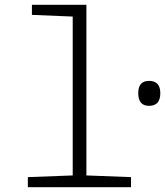

<svg xmlns="http://www.w3.org/2000/svg" viewBox="-20 -780 688 800"><path d="M526 0V-42L340 -49V-760H113V-718L283 -711V-49L96 -42V0ZM648 -392Q648 -443 601 -443Q556 -443 556 -392Q556 -339 601 -339Q648 -339 648 -392Z"/></svg>

Font: Noto Sans Mono UI Light
Style: Regular
Weight: 300
Designer: Monotype Design team
Foundry: Monotype Imaging Inc.
Version: 1.000